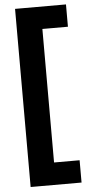

<svg xmlns="http://www.w3.org/2000/svg" viewBox="-64 -774 510 1063"><g transform="rotate(-5 191.0 -243.0)"><path d="M345 252V128H203V-614H345V-738H62V252Z"/></g></svg>

Font: Gantari ExtraBold
Style: Regular
Weight: 800
Designer: Anugrah Pasau
Foundry: Lafontype
Version: Version 1.000